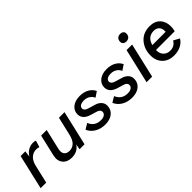

<svg xmlns="http://www.w3.org/2000/svg" viewBox="135 -1655 2604 2604"><g transform="rotate(-45 1437.0 -353.0)"><path d="M383 -510Q415 -510 433 -501L404 -405Q382 -415 350 -415Q293 -415 250 -376Q207 -337 189 -259L129 0H22L138 -500H228L217 -410Q244 -457 288.5 -483.5Q333 -510 383 -510Z M873 -500H980L864 0H769L782 -78Q729 8 615 8Q530 8 484.5 -47Q439 -102 460 -194L531 -500H638L569 -203Q556 -145 580.5 -112.5Q605 -80 657 -80Q775 -80 811 -235Z M1013 -130 1094 -179Q1138 -73 1253 -73Q1298 -73 1323.5 -91Q1349 -109 1349 -139Q1349 -180 1292 -196L1212 -220Q1083 -256 1083 -356Q1083 -423 1137 -466.5Q1191 -510 1282 -510Q1356 -510 1411.5 -479.5Q1467 -449 1493 -393L1416 -341Q1399 -380 1363 -403.5Q1327 -427 1280 -427Q1232 -427 1207.5 -410.5Q1183 -394 1183 -366Q1183 -325 1247 -307L1344 -278Q1396 -263 1425 -230Q1454 -197 1454 -154Q1454 -78 1399.5 -33.5Q1345 11 1255 11Q1170 11 1106 -26.5Q1042 -64 1013 -130Z M1528 -130 1609 -179Q1653 -73 1768 -73Q1813 -73 1838.5 -91Q1864 -109 1864 -139Q1864 -180 1807 -196L1727 -220Q1598 -256 1598 -356Q1598 -423 1652 -466.5Q1706 -510 1797 -510Q1871 -510 1926.5 -479.5Q1982 -449 2008 -393L1931 -341Q1914 -380 1878 -403.5Q1842 -427 1795 -427Q1747 -427 1722.5 -410.5Q1698 -394 1698 -366Q1698 -325 1762 -307L1859 -278Q1911 -263 1940 -230Q1969 -197 1969 -154Q1969 -78 1914.5 -33.5Q1860 11 1770 11Q1685 11 1621 -26.5Q1557 -64 1528 -130Z M2252 -584Q2222 -584 2204.5 -600Q2187 -616 2188 -644Q2189 -679 2209.5 -698Q2230 -717 2263 -717Q2294 -717 2311.5 -701.5Q2329 -686 2328 -659Q2327 -623 2306 -603.5Q2285 -584 2252 -584ZM2277 -500 2161 0H2054L2170 -500Z M2812 -219H2453V-212Q2453 -150 2489 -112.5Q2525 -75 2585 -75Q2668 -75 2709 -146L2795 -100Q2764 -48 2707.5 -19.5Q2651 9 2577 9Q2472 9 2410 -54Q2348 -117 2348 -216Q2348 -341 2421 -425Q2494 -509 2620 -509Q2716 -509 2770 -452.5Q2824 -396 2824 -302Q2824 -256 2812 -219ZM2615 -425Q2500 -425 2465 -301H2720Q2721 -307 2721 -318Q2721 -368 2692.5 -396.5Q2664 -425 2615 -425Z"/></g></svg>

Font: Elaine Sans Medium
Style: Italic
Weight: 500
Italic angle: -13°
Designer: Wei Huang
Foundry: Wei Huang
Version: Version 2.001;December 24, 2019;FontCreator 12.0.0.2547 64-b